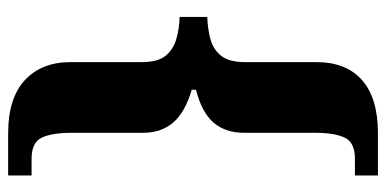

<svg xmlns="http://www.w3.org/2000/svg" viewBox="-252 -548 924 459"><g transform="rotate(90 209.5 -318.0)"><path d="M298 124Q214 124 171 84Q128 44 128 -25V-195Q128 -233 113.5 -251.5Q99 -270 74.5 -277.5Q50 -285 20 -286V-352Q50 -353 74.5 -360Q99 -367 113.5 -386Q128 -405 128 -442V-613Q128 -684 171 -722Q214 -760 298 -760H399V-705H359Q320 -705 308.5 -680.5Q297 -656 297 -610V-440Q297 -396 273 -367.5Q249 -339 194 -325V-315Q248 -299 272.5 -270.5Q297 -242 297 -198V-27Q297 19 308.5 43.5Q320 68 359 68H399V124Z"/></g></svg>

Font: Noto Serif Khmer SemiCondensed ExtraBold
Style: Regular
Weight: 800
Width: 4
Designer: Danh Hong and the Monotype Design Team
Foundry: Monotype Imaging Inc.
Version: Version 2.004